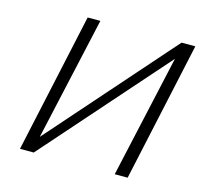

<svg xmlns="http://www.w3.org/2000/svg" viewBox="-97 -767 931 875"><g transform="rotate(15 368.5 -329.0)"><path d="M577 0H516L645 -579L134 0H69L212 -658H272L142 -76L655 -658H720Z"/></g></svg>

Font: Ysabeau Infant Semilight
Style: Italic
Weight: 300
Italic angle: -12°
Designer: Christian Thalmann (Catharsis Fonts)
Version: Version 0.003